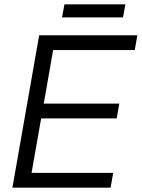

<svg xmlns="http://www.w3.org/2000/svg" viewBox="-20 -862 651 882"><path d="M160 -700H611L599 -632H224L181 -386H528L516 -318H169L125 -68H500L488 0H37ZM276 -842H556L545 -782H265Z"/></svg>

Font: Chakra Petch
Style: Italic
Weight: 400
Italic angle: -10°
Designer: Katatrad Aksorn Co.,Ltd.
Foundry: Cadson Demak Co.,Ltd.
Version: Version 1.000; ttfautohint (v1.6)